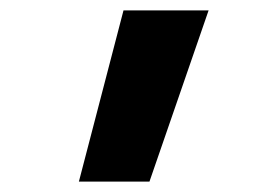

<svg xmlns="http://www.w3.org/2000/svg" viewBox="-20 -792 540 370"><path d="M132 -442 218 -772H382L268 -442Z"/></svg>

Font: Iosevka SS18 Heavy
Style: Regular
Weight: 900
Monospace: yes
Designer: Belleve Invis
Foundry: Belleve Invis
Version: Version 25.1.1; ttfautohint (v1.8.4)